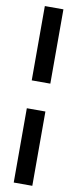

<svg xmlns="http://www.w3.org/2000/svg" viewBox="-102 -814 400 994"><g transform="rotate(10 97.5 -317.0)"><path d="M146.5 -390.6H48.8V-781.2H146.5ZM146.5 146.5H48.8V-244.1H146.5Z"/></g></svg>

Font: Munson
Style: Bold
Weight: 700
Designer: Paul James MIller
Foundry: High-Logic / Made with FontCreator
Version: Version 2.10;May 5, 2019;FontCreator 11.5.0.2430 64-bit